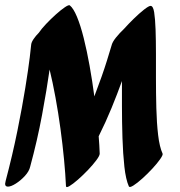

<svg xmlns="http://www.w3.org/2000/svg" viewBox="-25 -730 706 751"><path d="M-3 -22Q24 -124 43 -218Q62 -312 74 -386.5Q86 -461 91.5 -506.5Q97 -552 97 -556Q98 -565 106.5 -577.5Q115 -590 127 -602Q137 -617 155.5 -636.5Q174 -656 193.5 -673.5Q213 -691 228.5 -701.5Q244 -712 248 -709Q262 -698 276 -664.5Q290 -631 302.5 -581Q315 -531 325.5 -472.5Q336 -414 344 -353Q376 -437 393 -492Q410 -547 411 -551Q414 -565 428.5 -583Q443 -601 460 -617Q477 -636 498.5 -657Q520 -678 538.5 -692.5Q557 -707 564 -707Q574 -707 578 -682Q582 -657 583.5 -614.5Q585 -572 585 -519V-425Q585 -365 586.5 -307Q588 -249 593.5 -202Q599 -155 611 -129Q613 -124 601.5 -107.5Q590 -91 571 -70.5Q552 -50 532 -32Q512 -14 497 -4.5Q482 5 479 -1Q467 -28 461.5 -78Q456 -128 454 -190.5Q452 -253 452 -316V-413Q434 -363 411.5 -308Q389 -253 361 -197Q364 -160 365 -129Q365 -121 352 -103.5Q339 -86 319.5 -65.5Q300 -45 280 -27.5Q260 -10 246.5 -2Q233 6 233 -3Q231 -48 225.5 -106Q220 -164 211.5 -226.5Q203 -289 192 -349Q181 -409 169 -458Q158 -380 139.5 -280.5Q121 -181 93 -78Q89 -60 72.5 -42Q56 -24 37 -12Q18 0 6 0Q-5 0 -5 -11Q-5 -14 -3 -22Z"/></svg>

Font: Ga Maamli
Style: Regular
Weight: 400
Designer: Afotey Clement Nii Odai, Ama Asantewa Diaka, David Abbey-Thompson
Foundry: Sorkin Type Co.
Version: Version 1.000; ttfautohint (v1.8.4.7-5d5b)